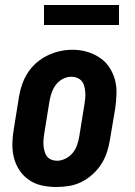

<svg xmlns="http://www.w3.org/2000/svg" viewBox="-20 -740 540 768"><path d="M205 8Q176 8 148 2Q120 -4 97 -19.5Q74 -35 58.5 -58Q43 -81 36 -108Q29 -135 29.5 -164.5Q30 -194 35 -223L56 -353Q60 -378 68.5 -402.5Q77 -427 91.5 -449.5Q106 -472 126.5 -489.5Q147 -507 171 -518.5Q195 -530 220 -535.5Q245 -541 271 -541Q300 -541 327.5 -533Q355 -525 378 -510Q401 -495 416.5 -472Q432 -449 439.5 -422Q447 -395 446 -365.5Q445 -336 441 -307L419 -177Q415 -152 406.5 -127.5Q398 -103 383.5 -81Q369 -59 348.5 -41Q328 -23 304.5 -11.5Q281 0 255.5 4Q230 8 205 8ZM208 -97Q225 -97 242 -105.5Q259 -114 270.5 -128Q282 -142 288 -159Q294 -176 297 -194L318 -324Q320 -336 321 -348Q322 -360 321 -372Q320 -384 317 -395.5Q314 -407 307 -415.5Q300 -424 289 -428.5Q278 -433 266 -433Q248 -433 231.5 -424.5Q215 -416 204 -401.5Q193 -387 187 -370Q181 -353 178 -336L157 -206Q155 -194 154 -182Q153 -170 154 -158.5Q155 -147 158 -135.5Q161 -124 167.5 -115Q174 -106 185 -101.5Q196 -97 208 -97ZM156 -640V-720H456V-640Z"/></svg>

Font: Iosevka Curly Slab XBdObl
Style: Regular
Weight: 800
Italic angle: -9°
Monospace: yes
Designer: Belleve Invis
Foundry: Belleve Invis
Version: Version 11.1.0; ttfautohint (v1.8.3)